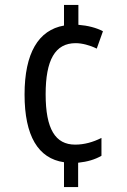

<svg xmlns="http://www.w3.org/2000/svg" viewBox="-20 -744 512 774"><path d="M296 -644V-724H238V-641C135 -623 79 -530 79 -363C79 -196 134 -105 238 -90V10H295V-88C333 -92 363 -101 389 -116V-188C355 -171 320 -161 283 -161C203 -161 164 -224 164 -364C164 -502 202 -570 285 -570C310 -570 342 -562 370 -548L395 -618C369 -632 334 -641 296 -644Z"/></svg>

Font: Noto Sans Gujarati Condensed
Style: Regular
Weight: 400
Width: 3
Designer: Jelle Bosma - Monotype Design Team, Universal Thirst
Foundry: Monotype Imaging Inc.
Version: Version 2.106